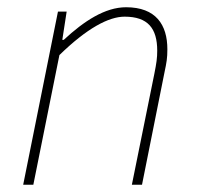

<svg xmlns="http://www.w3.org/2000/svg" viewBox="-20 -510 544 530"><path d="M44 0H72L144 -358C220 -432 280 -464 324 -464C388 -464 414 -432 414 -370C414 -350 412 -336 406 -306L344 0H372L434 -310C440 -338 442 -350 442 -374C442 -442 410 -490 328 -490C270 -490 212 -452 156 -400H152L164 -478H140Z"/></svg>

Font: Source Sans Pro ExtraLight
Style: Italic
Weight: 200
Italic angle: -11°
Designer: Paul D. Hunt
Foundry: Adobe Systems Incorporated
Version: Version 3.006;hotconv 1.0.111;makeotfexe 2.5.65597